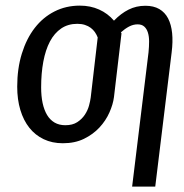

<svg xmlns="http://www.w3.org/2000/svg" viewBox="-20 -505 656 686"><path d="M534.7 161.6H452.1L510.7 -318.4Q512.7 -338.9 512.7 -356.9Q512.7 -375 508.5 -388.4Q504.4 -401.9 495.6 -409.9Q486.8 -418 471.7 -418Q456.1 -418 441.2 -410.2Q426.3 -402.3 412.1 -389.6L414.1 -385.7L387.2 -158.2Q383.8 -131.8 370.8 -102.8Q357.9 -73.7 335.2 -49.3Q312.5 -24.9 280 -9Q247.6 6.8 204.6 6.8Q166.5 6.8 136.2 -7.6Q106 -22 85 -48.3Q64 -74.7 52.7 -112.1Q41.5 -149.4 41.5 -195.3Q41.5 -260.3 58.1 -313.7Q74.7 -367.2 104.2 -405.3Q133.8 -443.4 174.8 -464.1Q215.8 -484.9 265.1 -484.9Q303.2 -484.9 334.2 -470.9Q365.2 -457 387.2 -431.2Q412.1 -457 439.5 -470.7Q466.8 -484.4 499.5 -484.4Q528.8 -484.4 549.1 -472.7Q569.3 -460.9 580.6 -439.2Q591.8 -417.5 595 -386.7Q598.1 -356 593.3 -317.9ZM213.4 -57.6Q239.3 -57.6 256.1 -68.6Q272.9 -79.6 283.2 -95.2Q293.5 -110.8 298.1 -127.9Q302.7 -145 304.2 -157.2L329.1 -371.1Q325.2 -381.3 319.1 -390.1Q313 -398.9 304.2 -405.5Q295.4 -412.1 283.4 -416Q271.5 -419.9 256.3 -419.9Q223.1 -419.9 198.7 -403.3Q174.3 -386.7 158.4 -356.7Q142.6 -326.7 134.8 -284.9Q127 -243.2 127 -192.9Q127 -161.6 132.3 -136.7Q137.7 -111.8 148.2 -94.2Q158.7 -76.7 175 -67.1Q191.4 -57.6 213.4 -57.6Z"/></svg>

Font: Carlito
Style: Italic
Weight: 400
Italic angle: -7°
Designer: Lukasz Dziedzic
Foundry: tyPoland Lukasz Dziedzic
Version: Version 1.104